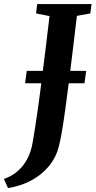

<svg xmlns="http://www.w3.org/2000/svg" viewBox="-110 -763 474 950"><path d="M-70.5 167.5 -90.5 122.5Q-49.5 108 -20.8 82.2Q8 56.5 26 21.5Q44 -13.5 51 -55.5Q62 -118 73 -193.8Q84 -269.5 94.5 -352.5Q105 -435.5 115.5 -519.8Q126 -604 135 -683.5L68.5 -696.5L74 -743H343L337 -696.5L270.5 -684.5Q260 -596 250 -513.5Q240 -431 230.8 -357.2Q221.5 -283.5 213 -221.8Q204.5 -160 196.5 -113.2Q188.5 -66.5 181 -38Q166.5 18.5 130.2 61.2Q94 104 42.5 131Q-9 158 -70.5 167.5ZM14 -351 22.5 -412.5H316.5L308 -351Z"/></svg>

Font: Merriweather 24pt SemiCondensed
Style: Bold Italic
Weight: 700
Width: 4
Italic angle: -7.8°
Designer: Eben Sorkin
Foundry: Eben Sorkin
Version: Version 2.101